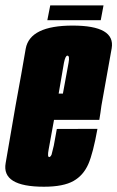

<svg xmlns="http://www.w3.org/2000/svg" viewBox="-49 -704 445 728"><path d="M117.5 4 137.5 -108.5Q130 -108.5 135.5 -137.5Q140 -165 165.5 -303Q189 -437.5 193.5 -466Q199 -493 206.5 -493Q216 -493 211 -466Q206 -440.5 189.5 -349H160.5L143 -249.5H327.5Q332 -275.5 335.5 -303Q359.5 -434.5 374.5 -521Q389 -607 226.5 -607Q64.5 -607 48.5 -519.5Q34 -433.5 10 -303.5Q-11.5 -177 -27.5 -86Q-44 4 117.5 4ZM137.5 -108.5 117.5 4Q191.5 4 230 -18Q267 -39 286 -82Q304 -123.5 320.5 -215.5L166.5 -215Q159.5 -179 155 -152Q149 -126 146.5 -117.5Q142 -108.5 137.5 -108.5ZM130.5 -627.5H333L343.5 -683.5H141.5Z"/></svg>

Font: Anybody UltraCondensed ExtraBold
Style: Italic
Weight: 800
Width: 1
Italic angle: -10°
Version: Version 1.113;gftools[0.9.25]